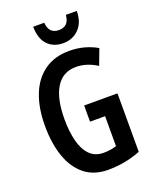

<svg xmlns="http://www.w3.org/2000/svg" viewBox="-169 -1023 901 1126"><g transform="rotate(-20 281.5 -459.5)"><path d="M303 -393H511V-28Q414 10 308 10Q220 10 162 -36.5Q104 -83 75 -166Q46 -249 46 -359Q46 -469 78 -551Q110 -633 173.5 -678.5Q237 -724 330 -724Q379 -724 422.5 -712Q466 -700 502 -679L465 -581Q401 -622 334 -622Q252 -622 209.5 -553.5Q167 -485 167 -356Q167 -278 182.5 -218.5Q198 -159 231 -126Q264 -93 316 -93Q360 -93 397 -105V-292H303ZM452 -929Q452 -859 413 -818.5Q374 -778 314 -778Q254 -778 217.5 -816Q181 -854 180 -929H249Q254 -859 316 -859Q346 -859 363.5 -875.5Q381 -892 384 -929Z"/></g></svg>

Font: Noto Sans Arabic ExtCond SemBd
Style: Regular
Weight: 600
Width: 2
Designer: Monotype Design Team, Nadine Chahine, Nizar Qandah and Khaled Hosny
Foundry: Monotype Imaging Inc.
Version: Version 2.012; ttfautohint (v1.8.4.7-5d5b)